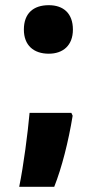

<svg xmlns="http://www.w3.org/2000/svg" viewBox="-20 -581 373 740"><path d="M168 -374C223 -374 261 -406 261 -467C261 -529 225 -561 168 -561C108 -561 72 -529 72 -467C72 -406 110 -374 168 -374ZM255 -146H94C87 -68 71 56 54 139H189C218 66 244 -36 260 -135Z"/></svg>

Font: Noto Sans Devanagari Condensed Black
Style: Regular
Weight: 900
Width: 3
Designer: Jelle Bosma - Monotype Design Team
Foundry: Monotype Imaging Inc.
Version: Version 2.004